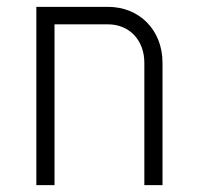

<svg xmlns="http://www.w3.org/2000/svg" viewBox="-20 -540 580 560"><path d="M86 0H139V-469H295C357 -469 401 -423 401 -357V0H454V-357C454 -452 387 -520 295 -520H86Z"/></svg>

Font: Grotesk 01 Extrafine
Style: Bold
Weight: 400
Designer: Frank Adebiaye, contributions by Jérémy Landes, Ariel Martín Pérez
Foundry: Velvetyne Type Foundry
Version: Version 3.000;Glyphs 3.1.2 (3150)